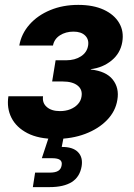

<svg xmlns="http://www.w3.org/2000/svg" viewBox="-20 -558 545 782"><path d="M206.5 7.8Q137.2 7.8 91.8 -15.6Q46.4 -39.1 26.6 -78.4Q6.8 -117.7 14.2 -166H155.3Q151.4 -138.7 170.7 -122.1Q189.9 -105.5 224.1 -105.5Q247.6 -105.5 266.4 -113Q285.2 -120.6 297.4 -134Q309.6 -147.5 312 -164.6Q316.9 -192.9 296.1 -209.5Q275.4 -226.1 235.4 -226.1H192.4L206.5 -312.5H249.5Q285.2 -312.5 309.8 -328.6Q334.5 -344.7 338.9 -372.6Q342.8 -397.5 326.7 -413.3Q310.5 -429.2 279.3 -429.2Q247.6 -429.2 224.1 -414.1Q200.7 -398.9 195.8 -372.6H58.6Q66.9 -420.4 100.1 -458Q133.3 -495.6 184.6 -516.8Q235.8 -538.1 298.8 -538.1Q359.4 -538.1 402.1 -518.6Q444.8 -499 465.1 -464.8Q485.4 -430.7 478 -386.7Q470.2 -340.8 434.3 -311.5Q398.4 -282.2 350.1 -276.4L349.6 -274.9Q412.1 -268.1 439.2 -233.9Q466.3 -199.7 458 -151.4Q450.7 -105 416 -69.1Q381.3 -33.2 327.1 -12.7Q272.9 7.8 206.5 7.8ZM113.8 204.1 123 145H183.1Q205.6 145 217 137.9Q228.5 130.9 231 115.7Q233.9 100.6 224.6 93.5Q215.3 86.4 192.9 86.4H150.4L186 -21.5H243.2L239.3 0L231.4 40.5Q276.4 40 297.4 61.3Q318.4 82.5 312.5 119.1Q305.2 162.6 272.5 183.3Q239.7 204.1 181.6 204.1Z"/></svg>

Font: Inter 24pt
Style: Bold Italic
Weight: 700
Italic angle: -9.3988°
Version: Version 4.001;git-66647c0bb